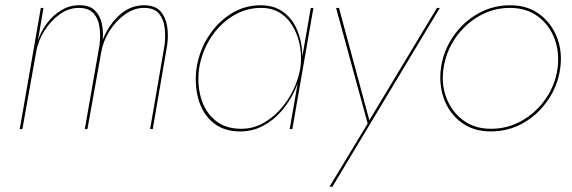

<svg xmlns="http://www.w3.org/2000/svg" viewBox="-20 -490 2172 729"><path d="M560 0H550L605 -320Q609 -354 605 -385.5Q601 -417 584 -438Q567 -459 530 -460Q491 -461 455.5 -436Q420 -411 395.5 -372Q371 -333 364 -290L312 0H302L358 -320Q362 -354 358 -385.5Q354 -417 336.5 -438Q319 -459 282 -460Q243 -461 208 -436.5Q173 -412 148.5 -373Q124 -334 117 -291L65 0H55L135 -460H145L124 -336Q136 -372 159.5 -403Q183 -434 215 -452.5Q247 -471 283 -470Q320 -470 340 -450.5Q360 -431 366.5 -401Q373 -371 370 -339Q394 -398 435.5 -434.5Q477 -471 530 -470Q570 -469 589.5 -447Q609 -425 614.5 -391Q620 -357 615 -320Z M1170 -460 1090 0H1080L1160 -460ZM726 -230Q736 -296 770.5 -350.5Q805 -405 857.5 -438Q910 -471 973 -470Q1020 -469 1052 -447Q1084 -425 1102 -389.5Q1120 -354 1125.5 -312Q1131 -270 1125 -230Q1118 -187 1098.5 -145Q1079 -103 1048.5 -68Q1018 -33 978.5 -12Q939 9 892 9Q829 9 789 -24.5Q749 -58 733.5 -113Q718 -168 726 -230ZM736 -230Q728 -171 743 -118.5Q758 -66 796.5 -33.5Q835 -1 896 -1Q939 -1 976.5 -21Q1014 -41 1044 -74.5Q1074 -108 1093.5 -148.5Q1113 -189 1120 -230Q1126 -268 1120 -308Q1114 -348 1096 -382.5Q1078 -417 1048 -438Q1018 -459 975 -460Q915 -461 864 -429.5Q813 -398 779.5 -345.5Q746 -293 736 -230Z M1242 219H1231L1376 -21L1256 -460H1267L1386 -20L1375 -21L1639 -460H1650Z M1654 -230Q1663 -296 1700 -350.5Q1737 -405 1793.5 -437.5Q1850 -470 1917 -470Q1983 -470 2028.5 -436Q2074 -402 2095 -347.5Q2116 -293 2107 -230Q2098 -165 2060.5 -110Q2023 -55 1967 -23Q1911 9 1844 9Q1778 9 1732.5 -24.5Q1687 -58 1666.5 -112.5Q1646 -167 1654 -230ZM1664 -230Q1655 -170 1675 -118Q1695 -66 1738.5 -33.5Q1782 -1 1844 -1Q1908 -1 1962 -32Q2016 -63 2052 -115Q2088 -167 2097 -230Q2105 -291 2085.5 -343Q2066 -395 2022.5 -427.5Q1979 -460 1916 -460Q1853 -460 1799 -429Q1745 -398 1709 -345.5Q1673 -293 1664 -230Z"/></svg>

Font: Jost Thin
Style: Italic
Weight: 200
Italic angle: -5°
Version: Version 3.710